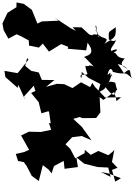

<svg xmlns="http://www.w3.org/2000/svg" viewBox="208 -1144 1072 1527"><g transform="rotate(-90 743.5 -381.0)"><path d="M62 0 155 -26 172 18 218 -26 317 -7 302 -18 272 -55 306 -134 275 -195 315 -242 289 -243 247 -318 323 -358 383 -421 335 -465 344 -382 353 -401 415 -343 425 -267 391 -189 498 -266 561 -334 576 -283 567 -262 568 -152 613 -118 734 -124 712 -94 775 -9 729 5 702 10 733 46 731 -80 815 -161 847 -182 814 -200 852 -272 806 -340 837 -406 840 -463 816 -550 870 -484 871 -584 930 -608 943 -668 982 -716 1045 -701 1032 -690 931 -771 925 -778 943 -881 894 -874 807 -775 832 -773 807 -759 711 -716 739 -726 825 -648 783 -635 767 -669 694 -609 605 -587 620 -539 623 -415 684 -388 687 -470 649 -531 526 -513 529 -527 474 -510 457 -591 459 -687 429 -749 315 -685 297 -725 282 -791 226 -773 217 -727 187 -705 108 -664 67 -608 193 -576 159 -531 128 -506 135 -504 186 -487 227 -410 164 -403 178 -297 255 -309 205 -247 178 -140 174 -56 100 -37 139 -114 126 -51 89 45ZM1425 -825 1404 -857 1320 -897 1268 -888 1199 -850 1234 -784 1217 -747 1185 -688 1142 -685V-673L1128 -607L1160 -576L1096 -527L1156 -430L1134 -374L1119 -378L1106 -231L1167 -220C1062 -141 1065 -243 1051 -249C1049 -240 1068 -258 978 -171C999 -225 971 -195 984 -237C914 -234 911 -187 912 -273C887 -282 865 -261 935 -267L888 -214L838 -118L765 -139C787 -117 789 -86 813 -78C731 -12 745 -4 785 5C806 25 749 21 849 0C868 -62 848 -48 837 -61C906 -17 946 -35 900 -24C905 -58 953 -16 910 -61C970 -51 967 -26 935 -19C903 91 952 64 882 135C920 106 986 140 924 69C1003 20 1017 2 1012 5C985 -12 1012 61 950 101C978 84 981 16 1041 76C1048 -5 1091 20 1087 -15C1104 19 1129 35 1101 -33C1130 -41 1148 -5 1192 7C1162 -11 1199 -51 1190 -51C1266 -52 1243 -59 1290 4C1196 8 1209 -10 1158 -86C1211 -44 1192 -82 1226 -135C1230 -155 1201 -86 1227 -132C1250 -200 1200 -201 1218 -114C1236 -176 1248 -123 1254 -148C1324 -145 1316 -169 1261 -147C1294 -178 1242 -137 1210 -126L1232 -206L1289 -268L1290 -339L1261 -313L1282 -354L1368 -485L1342 -450L1336 -584L1319 -619L1428 -663L1476 -728L1487 -785L1449 -786Z"/></g></svg>

Font: Hussar Lance
Style: Italic
Weight: 700
Foundry: Cannot Into Space Fonts, PlusOne Fonts
Version: Version 2.27